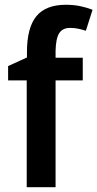

<svg xmlns="http://www.w3.org/2000/svg" viewBox="-20 -785 408 805"><path d="M327 -448H213V0H92V-448H14V-508L93 -544V-566Q93 -669 132.5 -717Q172 -765 256 -765Q288 -765 315 -759.5Q342 -754 368 -744L340 -656Q325 -661 308.5 -664.5Q292 -668 274 -668Q242 -668 228 -645.5Q214 -623 213 -571V-543H327Z"/></svg>

Font: Noto Sans Lao UI SemCond SemBd
Style: Regular
Weight: 600
Width: 4
Designer: Monotype Design Team
Foundry: Monotype Imaging Inc.
Version: Version 2.000; ttfautohint (v1.8.4.7-5d5b)